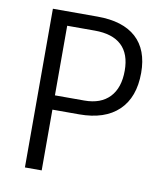

<svg xmlns="http://www.w3.org/2000/svg" viewBox="-80 -767 727 834"><g transform="rotate(10 284.0 -350.0)"><path d="M86 -700H283Q395 -700 453.5 -647Q512 -594 512 -492Q512 -384 451.5 -326Q391 -268 278 -268H160V0H86ZM290 -331Q362 -331 401 -372Q440 -413 440 -489Q440 -563 400 -600.5Q360 -638 282 -638H160V-331Z"/></g></svg>

Font: Sarabun Light
Style: Regular
Weight: 300
Designer: Suppakit Chalermlarp | Katatrad Co.,Ltd.
Foundry: Cadson Demak Co.,Ltd.
Version: Version 1.000; ttfautohint (v1.6)